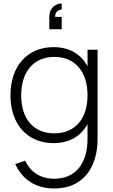

<svg xmlns="http://www.w3.org/2000/svg" viewBox="-20 -825 649 1100"><path d="M333.5 -805C299 -805 262.5 -780 262.5 -728.5V-657.5H333.5V-728.5H296V-732.5C296 -758.5 318.5 -770.5 333.5 -770.5ZM286.5 -555C139.5 -555 40 -449.5 40 -279C40 -112 137.5 -5 286.5 -5C377 -5 443.5 -44.5 481.5 -114V-30C481.5 108 416 199 290.5 199C214.5 199 155 163 124.5 95.5L67.5 115C110 207 188 255 290.5 255C453.5 255 539 138 539 -29.5V-540H481.5V-445.5C444 -515 378 -555 286.5 -555ZM291.5 -61C174 -61 101.5 -141.5 101.5 -279C101.5 -414.5 173 -499 291.5 -499C407.5 -499 481.5 -417 481.5 -279C481.5 -146 411.5 -61 291.5 -61Z"/></svg>

Font: Vela Sans Light
Style: Regular
Weight: 300
Designer: Principal design: Mikhail Sharanda - project Manrope.
Design modification: Ravid Balaliev
Foundry: Mikhail Sharanda
Version: Version 1.001